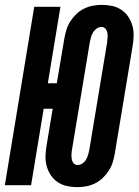

<svg xmlns="http://www.w3.org/2000/svg" viewBox="-38 -763 571 791"><path d="M281 8Q259 8 238 3.5Q217 -1 200 -12.5Q183 -24 171.5 -41Q160 -58 154.5 -78Q149 -98 149.5 -120Q150 -142 154 -164L179 -315H142L90 0H-18L103 -735H211L159 -420H196L227 -604Q230 -622 235.5 -640Q241 -658 251.5 -674.5Q262 -691 276.5 -705Q291 -719 308.5 -727.5Q326 -736 344.5 -739.5Q363 -743 381 -743Q403 -743 424 -738.5Q445 -734 462 -722.5Q479 -711 490.5 -694Q502 -677 507.5 -657Q513 -637 512.5 -615Q512 -593 508 -571L435 -131Q432 -113 426.5 -95Q421 -77 410.5 -60.5Q400 -44 385.5 -30Q371 -16 353.5 -7.5Q336 1 317.5 4.5Q299 8 281 8ZM282 -83Q292 -83 301.5 -89.5Q311 -96 316.5 -105.5Q322 -115 325 -125Q328 -135 330 -146L403 -586Q404 -596 405 -606.5Q406 -617 404.5 -627Q403 -637 396.5 -644.5Q390 -652 380 -652Q370 -652 360.5 -645.5Q351 -639 345.5 -629.5Q340 -620 337 -610Q334 -600 332 -589L259 -149Q257 -139 256.5 -128.5Q256 -118 257.5 -108Q259 -98 265.5 -90.5Q272 -83 282 -83Z"/></svg>

Font: Iosevka SS04 Extrabold
Style: Italic
Weight: 800
Italic angle: -9°
Monospace: yes
Designer: Belleve Invis
Foundry: Belleve Invis
Version: Version 19.0.0; ttfautohint (v1.8.4)